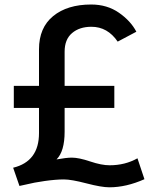

<svg xmlns="http://www.w3.org/2000/svg" viewBox="-20 -796 655 834"><path d="M40 -327.1V-422.9H149.4V-582Q149.4 -675.8 210.9 -726.1Q272.5 -776.4 376 -776.4Q445.3 -776.4 496.6 -740.7Q547.9 -705.1 572.3 -658.2L491.2 -615.2Q447.3 -679.7 377 -679.7Q325.2 -679.7 293 -652.3Q260.7 -625 260.7 -571.3V-422.9H476.6V-327.1H260.7V-223.6Q260.7 -138.7 225.6 -103.5Q268.6 -111.3 292 -111.3Q322.3 -111.3 371.6 -94.7Q420.9 -78.1 456.1 -78.1Q523.4 -78.1 577.1 -108.4L607.4 -17.6Q528.3 17.6 455.1 17.6Q420.9 17.6 355.5 0.5Q290 -16.6 257.8 -16.6Q222.7 -16.6 174.3 -9.8Q126 -2.9 95.7 4.9L64.5 11.7L37.1 -67.4Q149.4 -94.7 149.4 -217.8V-327.1Z"/></svg>

Font: Gothic A1 SemiBold
Style: Regular
Weight: 600
Version: Version 2.50